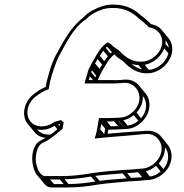

<svg xmlns="http://www.w3.org/2000/svg" viewBox="-20 -731 810 844"><path d="M396 -122C454 -129 515 -132 576 -138L606 -141L621 -142C682 -147 719 -72 663 -17C646 -1 628 8 607 10L591 11C570 14 549 15 524 16C478 19 432 23 385 30C336 38 300 43 249 43H184C154 47 141 2 138 -18C134 -50 144 -90 164 -101C172 -105 185 -111 197 -119C212 -129 229 -143 243 -155L255 -165L260 -194L248 -203C241 -201 227 -198 219 -195C183 -168 137 -169 114 -197C89 -227 100 -278 136 -306C154 -320 171 -331 194 -339L200 -372C210 -411 222 -447 237 -480C271 -543 302 -607 353 -643L359 -647C380 -669 402 -680 432 -690C445 -694 460 -696 476 -696C531 -696 562 -676 590 -650C604 -640 623 -623 635 -611C671 -606 699 -576 692 -535C685 -494 643 -460 602 -460H595C554 -460 524 -487 503 -509C490 -518 477 -526 468 -536C464 -540 458 -543 453 -545C447 -540 436 -534 429 -524C410 -504 397 -475 383 -453L376 -438C373 -432 367 -423 365 -411C362 -398 358 -389 354 -374L352 -364H461C475 -364 489 -364 502 -365L525 -367C585 -370 622 -294 565 -240C548 -224 529 -215 508 -214L486 -213C469 -212 452 -212 434 -212H415L406 -159C404 -148 400 -133 396 -122ZM345 -653C289 -610 258 -547 223 -484L213 -462C201 -434 194 -402 185 -372L181 -349C163 -342 144 -330 128 -317C84 -283 73 -222 102 -186L131 -151C143 -136 160 -127 180 -125C173 -121 165 -117 158 -113C125 -96 118 -47 123 -14C125 2 131 25 144 40L174 76C183 87 193 94 211 93H275C327 93 364 88 413 80C459 73 504 71 551 66C576 65 596 64 619 61L634 60C659 58 682 47 702 28C742 -11 742 -64 717 -95L688 -131C674 -148 651 -158 622 -156L608 -155C557 -152 505 -148 453 -143L456 -161H461C479 -161 497 -162 514 -163L536 -164C561 -165 583 -176 603 -195C644 -234 646 -289 620 -320L591 -355C577 -372 555 -383 527 -381L503 -379C491 -378 478 -379 464 -379H410C412 -385 416 -392 419 -399L425 -412C443 -442 457 -472 483 -492C493 -479 507 -472 521 -462C541 -441 575 -409 622 -409H629C678 -409 727 -451 736 -500C740 -525 734 -547 721 -563L691 -599C680 -613 664 -621 644 -625C632 -637 616 -652 601 -662C573 -688 537 -711 478 -711C461 -711 445 -709 430 -704C399 -693 374 -682 349 -657ZM588 -200C573 -188 558 -181 541 -179L522 -202C538 -206 554 -213 568 -225ZM600 -211 580 -236C601 -258 609 -285 608 -309C628 -284 628 -243 600 -211ZM520 -178H519L501 -199H503ZM499 -177C488 -176 478 -176 467 -176L450 -197C461 -197 471 -197 481 -198ZM442 -166C442 -164 439 -142 438 -142L421 -162C422 -170 424 -178 425 -186ZM686 23C672 35 656 43 639 45L621 22C637 18 652 10 666 -2ZM698 12 678 -13C698 -35 706 -61 705 -84C725 -59 725 -19 698 12ZM605 48C590 49 573 50 556 51L539 30C555 29 571 28 587 26ZM537 53C497 57 459 58 418 64L399 42C439 37 478 35 519 31ZM399 67C358 73 325 78 281 78L264 57C306 56 338 52 380 45ZM260 78H217L200 58H243ZM720 -497C712 -459 673 -426 634 -424L616 -446C654 -453 688 -482 702 -518ZM722 -521 707 -538C708 -543 708 -548 708 -553C715 -544 721 -533 722 -521ZM604 -426C586 -430 570 -440 557 -451C567 -447 577 -445 589 -445ZM454 -484C448 -477 443 -469 438 -462L419 -486C424 -494 429 -501 434 -508ZM465 -496 445 -521C447 -523 449 -524 451 -526L472 -501C470 -499 467 -498 465 -496ZM429 -447C424 -440 421 -434 418 -428L398 -452C402 -458 405 -465 409 -471ZM403 -398C402 -396 400 -394 399 -391L381 -414C382 -417 383 -419 384 -422ZM143 -162C167 -157 195 -162 220 -178L232 -163C223 -155 213 -147 203 -140C179 -137 157 -145 143 -162ZM236 -185C238 -186 240 -185 242 -186L243 -185L242 -177ZM418 -140H416C416 -141 417 -141 417 -142ZM389 -379H370C372 -384 373 -389 375 -395Z"/></svg>

Font: Blanket
Style: Ugh
Weight: 900
Foundry: Cannot Into Space Fonts
Version: Version 0.9